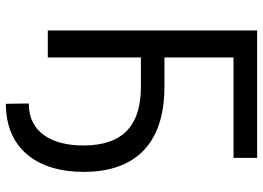

<svg xmlns="http://www.w3.org/2000/svg" viewBox="-143 -624 913 667"><g transform="rotate(90 313.5 -290.5)"><path d="M528.4 -727.3H85.9V0H179.7V-323.5H282.3C413 -323.5 485.4 -263.1 485.4 -123.9C485.4 -17.4 442.5 66.1 339.5 66.1L340.6 145.6C495.7 145.6 577.1 37.6 577.1 -124.6C577.1 -314.3 468 -405.2 282.3 -405.2H179.7V-645.2H528.4Z"/></g></svg>

Font: Margiela Sans Text
Style: Regular
Weight: 400
Designer: Stefan Endress, Andreas Faust
Version: Version 1.100;FEAKit 1.0